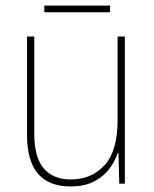

<svg xmlns="http://www.w3.org/2000/svg" viewBox="-20 -725 553 689"><path d="M428 -594V-66H408L405 -177H403Q393 -147 372.5 -119.5Q352 -92 318 -74Q284 -56 233 -56Q77 -56 77 -240V-594H103V-245Q103 -160 137 -120.5Q171 -81 234 -81Q309 -81 355.5 -132.5Q402 -184 402 -293V-594ZM375 -705V-681H139V-705Z"/></svg>

Font: Noto Sans Malayalam UI SemiCondensed Thin
Style: Regular
Weight: 100
Width: 4
Designer: Jelle Bosma - Monotype Design Team
Foundry: Monotype Imaging Inc.
Version: Version 2.104; ttfautohint (v1.8.4.7-5d5b)